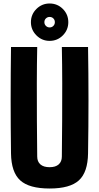

<svg xmlns="http://www.w3.org/2000/svg" viewBox="-20 -1069 567 1099"><path d="M264 10Q147 10 95.8 -36.5Q44.5 -83 43 -191Q41 -342 41 -495.8Q41 -649.5 43 -800H193Q191 -699.5 190.8 -593Q190.5 -486.5 191.2 -380Q192 -273.5 193 -173Q193 -144 211.2 -128Q229.5 -112 264 -112Q298 -112 316 -128Q334 -144 334 -173Q335 -273.5 335.8 -380Q336.5 -486.5 336.2 -593Q336 -699.5 334 -800H484Q486.5 -649.5 486.5 -495.8Q486.5 -342 484 -191Q482.5 -83 431.5 -36.5Q380.5 10 264 10ZM264 -835Q220 -835 188.5 -866.5Q157 -898 157 -942Q157 -986.5 188.5 -1017.8Q220 -1049 264 -1049Q308.5 -1049 339.8 -1017.8Q371 -986.5 371 -942Q371 -898 339.8 -866.5Q308.5 -835 264 -835ZM264 -912Q277 -912 285.5 -920.8Q294 -929.5 294 -942Q294 -955 285.5 -963.5Q277 -972 264 -972Q251.5 -972 242.8 -963.5Q234 -955 234 -942Q234 -929.5 242.8 -920.8Q251.5 -912 264 -912Z"/></svg>

Font: Big Shoulders Text Thin Black
Style: Regular
Weight: 900
Version: Version 2.002